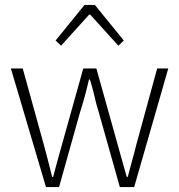

<svg xmlns="http://www.w3.org/2000/svg" viewBox="-20 -757 725 777"><path d="M166 0 24 -480H72L158 -169Q167 -136 175 -104.5Q183 -73 191 -41H195Q203 -73 212 -104.5Q221 -136 230 -169L317 -480H370L457 -169Q466 -136 475 -104.5Q484 -73 493 -41H497Q505 -73 514 -104.5Q523 -136 531 -169L616 -480H661L523 0H465L381 -298Q370 -333 362.5 -366.5Q355 -400 344 -435H340Q332 -400 322.5 -365.5Q313 -331 302 -296L219 0ZM205 -593 322 -737H364L481 -593L459 -572L345 -698H341L227 -572Z"/></svg>

Font: hySource Sans Pro Light
Style: Regular
Weight: 300
Designer: Paul D. Hunt
Foundry: Adobe Systems Incorporated
Version: Version 2.021;PS 2.000;hotconv 1.0.86;makeotf.lib2.5.63406